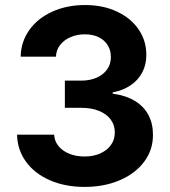

<svg xmlns="http://www.w3.org/2000/svg" viewBox="-20 -737 679 767"><path d="M48.2 -199H196.3Q197.6 -173.2 213.7 -153.4Q229.9 -133.6 257.1 -122.7Q284.3 -111.8 318 -111.8Q352.9 -111.8 380.5 -124.1Q408.1 -136.5 423.5 -158.2Q438.8 -179.9 438.6 -207.9Q438.8 -236.6 422.6 -259Q406.4 -281.4 376 -293.8Q345.5 -306.3 304.6 -306.3H239.1V-414.9H304.6Q339.2 -414.9 366.3 -426.8Q393.3 -438.7 408.2 -460.1Q423.1 -481.5 422.9 -509.1Q423.1 -535.8 410.2 -556.5Q397.4 -577.2 373.7 -588.6Q350.1 -599.9 319.2 -599.9Q287.9 -599.9 261.9 -588.8Q236 -577.7 220.2 -557.3Q204.4 -537 203.5 -510.5H62.6Q63.7 -570.4 97.5 -617.6Q131.3 -664.8 189.6 -690.8Q247.8 -716.9 319.8 -716.9Q391.9 -716.9 447.6 -690.6Q503.4 -664.3 534.1 -618.9Q564.8 -573.5 564.5 -517.9Q564.8 -479 548.2 -447.5Q531.5 -416 500.8 -395.6Q470.1 -375.2 430.2 -368.2V-362.7Q481.7 -356.1 518.1 -334.3Q554.5 -312.5 573 -277.4Q591.4 -242.4 591 -198.2Q591.4 -138.7 556.3 -91.4Q521.2 -44 458.8 -17.2Q396.4 9.7 317.8 9.7Q240.6 9.7 179.7 -16.7Q118.8 -43.2 84.1 -90.6Q49.4 -138.1 48.2 -199Z"/></svg>

Font: Pretendard Variable
Style: Regular
Weight: 400
Designer: Base glyphs from Inter by Rasmus Andersson; Hangul glyphs from Noto Sans CJK(Source Han Sans) by Jang Soo-young and Kang
Foundry: Kil Hyung-jin
Version: Version 1.100;FEAKit 1.0